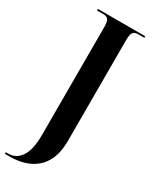

<svg xmlns="http://www.w3.org/2000/svg" viewBox="-257 -769 850 1065"><g transform="rotate(30 168.0 -237.0)"><path d="M-16 240V230H0Q50 230 80 185.5Q110 141 110 46V-642Q110 -680 100.5 -692Q91 -704 69 -704H29V-714H332V-704H293Q270 -704 260.5 -691.5Q251 -679 251 -639V3Q251 71 231.5 116.5Q212 162 179 189Q146 216 104 228Q62 240 17 240Z"/></g></svg>

Font: Noto Serif Display Condensed
Style: Bold
Weight: 700
Width: 3
Designer: Monotype Design Team
Foundry: Monotype Imaging Inc.
Version: Version 2.009